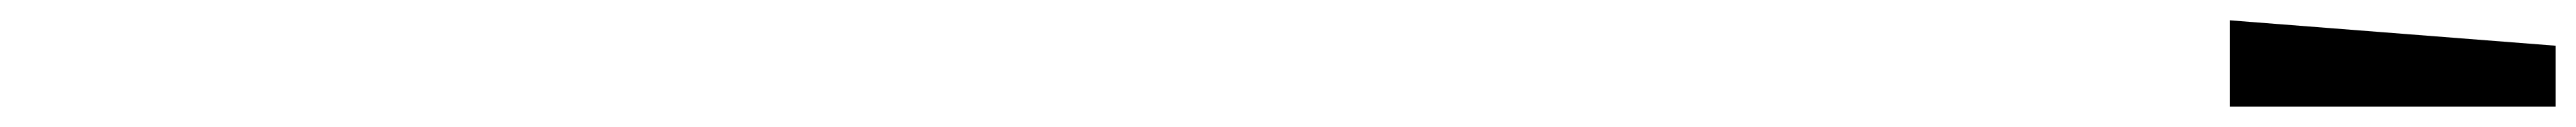

<svg xmlns="http://www.w3.org/2000/svg" viewBox="-20 -745 2530 125"><path d="M2490 -640H2170V-725L2490 -700Z"/></svg>

Font: Tektur
Style: Regular
Weight: 400
Designer: Adam Jagosz
Foundry: Adam Jagosz
Version: Version 1.005;gftools[0.9.30]